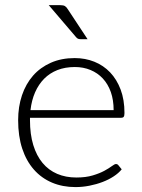

<svg xmlns="http://www.w3.org/2000/svg" viewBox="-20 -736 562 762"><path d="M52 0ZM276.5 -505.5Q318.5 -505.5 354.5 -491Q390.5 -476.5 417 -448.8Q443.5 -421 458.8 -380.5Q474 -340 474 -287.5Q474 -276.5 471 -272.5Q468 -268.5 461 -268.5H99V-259Q99 -203 112 -160.5Q125 -118 149 -89.2Q173 -60.5 207 -46Q241 -31.5 283 -31.5Q320.5 -31.5 348 -39.8Q375.5 -48 394.2 -58.2Q413 -68.5 424 -76.8Q435 -85 440 -85Q446.5 -85 450 -80L463 -64Q451 -49 431.2 -36Q411.5 -23 387.2 -13.8Q363 -4.5 335.2 1Q307.5 6.5 279.5 6.5Q228.5 6.5 186.5 -11.2Q144.5 -29 114.5 -63Q84.5 -97 68.2 -146.2Q52 -195.5 52 -259Q52 -312.5 67.2 -357.8Q82.5 -403 111.2 -435.8Q140 -468.5 181.8 -487Q223.5 -505.5 276.5 -505.5ZM277 -470Q238.5 -470 208 -458Q177.5 -446 155.2 -423.5Q133 -401 119.2 -369.5Q105.5 -338 101 -299H431Q431 -339 419.8 -370.8Q408.5 -402.5 388 -424.5Q367.5 -446.5 339.2 -458.2Q311 -470 277 -470ZM219.5 -715.5Q231.5 -715.5 237.5 -712Q243.5 -708.5 249 -699.5L327.5 -580.5H300Q294 -580.5 289.8 -582.2Q285.5 -584 281.5 -589L173.5 -715.5Z"/></svg>

Font: Lato Light
Style: Regular
Weight: 300
Designer: Lukasz Dziedzic
Foundry: tyPoland Lukasz Dziedzic
Version: Version 2.007; 2014-02-27